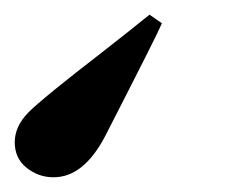

<svg xmlns="http://www.w3.org/2000/svg" viewBox="-28 -26 309 263"><path d="M115.2 43Q153.3 13.2 176.8 -5.9L193.8 5.9Q189 18.1 116.2 160.2Q86.4 217.3 44.9 216.8Q24.9 216.8 8.5 203.9Q-7.8 190.9 -7.8 168.9Q-7.8 147 11 127.9Q29.8 108.9 115.2 43Z"/></svg>

Font: CMU Serif
Style: BoldItalic
Weight: 700
Italic angle: -14.04°
Version: Version 0.7.0